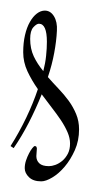

<svg xmlns="http://www.w3.org/2000/svg" viewBox="-22 -336 207 364"><path d="M-2 -59.1Q14.6 -85.4 27.8 -113Q41 -140.6 49.8 -167Q38.1 -183.6 30 -200.9Q22 -218.3 22 -236.8Q22 -254.9 25.4 -269.5Q28.8 -284.2 34.7 -294.4Q40.5 -304.7 47.9 -310.3Q55.2 -315.9 63 -315.9Q73.7 -315.9 80.3 -305.2Q86.9 -294.4 85.9 -277.8Q85 -258.3 80.8 -235.8Q76.7 -213.4 68.8 -189.9Q78.6 -178.7 89.1 -167.7Q99.6 -156.7 108.2 -145Q116.7 -133.3 122.3 -119.9Q127.9 -106.4 127.9 -90.8Q127.9 -69.3 119.9 -51.3Q111.8 -33.2 100.6 -20Q89.4 -6.8 77.1 0.5Q64.9 7.8 56.2 7.8Q41 7.8 33 0Q24.9 -7.8 24.9 -17.1Q24.9 -24.4 27.3 -31.7Q29.8 -39.1 33 -45.2Q36.1 -51.3 39.3 -55.2Q42.5 -59.1 43.9 -59.1Q46.4 -59.1 47.1 -57.4Q47.9 -55.7 47.9 -54.2Q47.9 -51.8 47.4 -47.4Q46.9 -43 46.9 -40Q46.9 -31.7 52.5 -26.4Q58.1 -21 70.8 -21Q76.2 -21 83 -23.4Q89.8 -25.9 96.2 -31.2Q102.5 -36.6 106.7 -44.7Q110.8 -52.7 110.8 -64Q110.8 -74.2 106 -85.4Q101.1 -96.7 93.3 -108.4Q85.4 -120.1 75.9 -132.3Q66.4 -144.5 57.1 -157.2Q45.9 -129.4 32.5 -103.3Q19 -77.1 3.9 -55.2ZM35.2 -262.2Q35.2 -243.7 42 -229.2Q48.8 -214.8 60.1 -201.2Q64 -216.3 65.4 -230.2Q66.9 -244.1 66.9 -256.8Q66.9 -291 51.8 -291Q47.4 -291 41.3 -284.4Q35.2 -277.8 35.2 -262.2Z"/></svg>

Font: Stalemate
Style: Regular
Weight: 400
Designer: Astigmatic (AOETI)
Foundry: Astigmatic (AOETI)
Version: Version 001.000